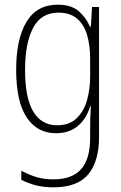

<svg xmlns="http://www.w3.org/2000/svg" viewBox="-20 -559 518 820"><path d="M227 -539Q284 -539 316 -511.5Q348 -484 364 -445H368L373 -529H403V27Q403 130 357 185.5Q311 241 208 241Q167 241 133.5 232.5Q100 224 71 209V170Q102 187 135 197Q168 207 208 207Q288 207 326.5 163.5Q365 120 365 30V-10Q365 -33 365.5 -55Q366 -77 368 -105H365Q350 -53 313 -21.5Q276 10 219 10Q139 10 94 -57.5Q49 -125 49 -261Q49 -392 93 -465.5Q137 -539 227 -539ZM230 -505Q155 -505 121 -439Q87 -373 87 -261Q87 -141 122 -82.5Q157 -24 224 -24Q277 -24 308 -54.5Q339 -85 352 -132.5Q365 -180 365 -232V-308Q365 -365 352 -409.5Q339 -454 309 -479.5Q279 -505 230 -505Z"/></svg>

Font: Noto Sans Thai Cond ExtLt
Style: Regular
Weight: 200
Width: 3
Designer: Monotype Design Team
Foundry: Monotype Imaging Inc.
Version: Version 2.002; ttfautohint (v1.8.4.7-5d5b)